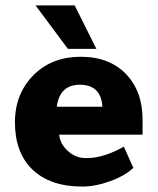

<svg xmlns="http://www.w3.org/2000/svg" viewBox="-20 -675 580 707"><path d="M111 -655H255L335 -495H230ZM505 -179H198Q201 -145 230 -119Q259 -93 294 -93H301Q361 -93 436 -135L471 -57Q441 -28 386 -8Q331 12 283 12Q164 12 98 -52Q35 -114 35 -225Q35 -332 107 -402Q174 -466 277 -466Q387 -466 449 -397Q505 -335 505 -234ZM189 -282H357Q352 -363 274 -363Q200 -363 189 -282Z"/></svg>

Font: Tajawal Black
Style: Regular
Weight: 900
Designer: Boutros Fonts
Foundry: Created by Boutros International 2017
Version: Version 1.700